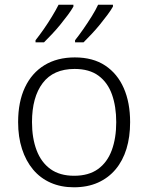

<svg xmlns="http://www.w3.org/2000/svg" viewBox="-20 -786 630 816"><path d="M533 -267Q533 -204 517.5 -153.5Q502 -103 471.5 -66.5Q441 -30 396.5 -10Q352 10 294 10Q239 10 195 -9.5Q151 -29 120.5 -65.5Q90 -102 73.5 -153Q57 -204 57 -267Q57 -353 86 -414.5Q115 -476 169 -509Q223 -542 298 -542Q375 -542 427 -507.5Q479 -473 506 -411.5Q533 -350 533 -267ZM116 -267Q116 -199 135.5 -147.5Q155 -96 194.5 -67.5Q234 -39 295 -39Q357 -39 396.5 -67.5Q436 -96 455 -147.5Q474 -199 474 -267Q474 -333 456 -384Q438 -435 399 -464Q360 -493 297 -493Q207 -493 161.5 -433Q116 -373 116 -267ZM460 -758Q451 -742 436.5 -722.5Q422 -703 404.5 -681.5Q387 -660 369 -641Q351 -622 335 -606H299V-615Q315 -635 333.5 -661.5Q352 -688 369.5 -716Q387 -744 397 -766H460ZM292 -758Q283 -742 268.5 -722.5Q254 -703 236.5 -681.5Q219 -660 201 -641Q183 -622 167 -606H131V-615Q147 -635 165.5 -661.5Q184 -688 201 -716Q218 -744 229 -766H292Z"/></svg>

Font: Noto Sans Georgian Light
Style: Regular
Weight: 300
Version: Version 2.002